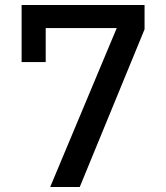

<svg xmlns="http://www.w3.org/2000/svg" viewBox="-20 -753 670 773"><path d="M562 -635 301 0H182L450 -640H164V-503H67V-733H562Z"/></svg>

Font: IBM Plex Sans JP Medium
Style: Regular
Weight: 500
Designer: Mike Abbink; Paul van der Laan; Pieter van Rosmalen; Wujin Sim; Yejin Wi; Jinhee Kim; Boomi Park; Yona Kim; Kichan Ma
Foundry: Sandoll Inc.
Version: Version 1.001